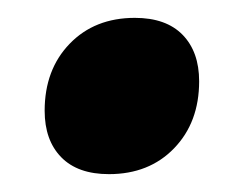

<svg xmlns="http://www.w3.org/2000/svg" viewBox="-20 -353 270 215"><path d="M30 -229Q30 -275 58 -304Q86 -333 131 -333Q166 -333 184.5 -314Q203 -295 203 -262Q203 -216 175 -187Q147 -158 102 -158Q67 -158 48.5 -177Q30 -196 30 -229Z"/></svg>

Font: Alegreya SC ExtraBold
Style: Italic
Weight: 800
Italic angle: -7°
Designer: Juan Pablo del Peral
Foundry: Huerta Tipografica
Version: Version 2.007; ttfautohint (v1.6)